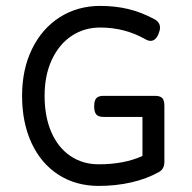

<svg xmlns="http://www.w3.org/2000/svg" viewBox="-20 -610 640 641"><path d="M528.8 -256.8V-69.8Q528.8 -45.9 511.2 -36.1Q471.2 -13.2 418.9 -1.2Q366.7 10.7 309.6 10.7Q233.4 10.7 175.3 -26.6Q117.2 -64 85.4 -132.3Q53.7 -200.7 53.7 -290Q53.7 -378.9 87.2 -447Q120.6 -515.1 179.9 -552.7Q239.3 -590.3 314.5 -590.3Q364.7 -590.3 408.4 -579.8Q452.1 -569.3 495.6 -545.9Q514.2 -535.6 514.2 -518.1Q514.2 -508.8 508.8 -495.6Q499 -473.6 482.9 -473.6Q475.1 -473.6 466.3 -478.5Q397 -518.1 314.5 -518.1Q261.2 -518.1 219.2 -490.2Q177.2 -462.4 153.1 -410.6Q128.9 -358.9 128.9 -290Q128.9 -220.7 151.4 -168.9Q173.8 -117.2 214.8 -89.4Q255.9 -61.5 309.6 -61.5Q395 -61.5 455.6 -89.4V-219.7H325.2Q308.6 -219.7 301.5 -227.8Q294.4 -235.8 294.4 -254.9Q294.4 -273.9 301.5 -282Q308.6 -290 325.2 -290H498Q514.6 -290 521.7 -282.5Q528.8 -274.9 528.8 -256.8Z"/></svg>

Font: Courier Prime Sans
Style: Regular
Weight: 400
Designer: Alan Dague-Greene
Foundry: Quote-Unquote Apps
Version: Version 3.020